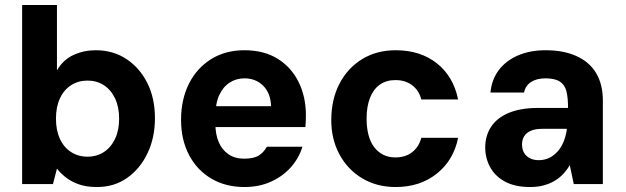

<svg xmlns="http://www.w3.org/2000/svg" viewBox="-20 -740 2516 772"><path d="M370 12Q326 12 295 0.5Q264 -11 243 -28Q222 -45 209 -62L193 0H69V-720H209V-457Q234 -500 275.5 -519Q317 -538 365 -538Q435 -538 488.5 -502.5Q542 -467 572.5 -406Q603 -345 603 -265Q603 -186 573 -123.5Q543 -61 491 -24.5Q439 12 370 12ZM332 -110Q369 -110 397.5 -128.5Q426 -147 442.5 -181.5Q459 -216 459 -263Q459 -310 442.5 -344.5Q426 -379 397.5 -397.5Q369 -416 332 -416Q295 -416 266 -397.5Q237 -379 221 -344.5Q205 -310 205 -263Q205 -216 221 -181.5Q237 -147 266 -128.5Q295 -110 332 -110Z M963 12Q887 12 829.5 -22Q772 -56 740 -117Q708 -178 708 -258Q708 -340 739.5 -403Q771 -466 828.5 -502Q886 -538 963 -538Q1041 -538 1096 -504Q1151 -470 1180.5 -410.5Q1210 -351 1210 -276Q1210 -266 1209.5 -254Q1209 -242 1208 -229H807V-313H1070Q1068 -366 1038 -395.5Q1008 -425 963 -425Q930 -425 903.5 -408Q877 -391 861.5 -357.5Q846 -324 846 -272V-243Q846 -200 859.5 -168.5Q873 -137 899 -119.5Q925 -102 961 -102Q1001 -102 1021 -115Q1041 -128 1053 -150H1196Q1182 -104 1149.5 -67.5Q1117 -31 1069.5 -9.5Q1022 12 963 12Z M1571 12Q1495 12 1436.5 -23Q1378 -58 1345 -119Q1312 -180 1312 -257Q1312 -340 1345 -403.5Q1378 -467 1436.5 -502.5Q1495 -538 1571 -538Q1670 -538 1736.5 -485.5Q1803 -433 1822 -340H1674Q1665 -376 1637.5 -397Q1610 -418 1570 -418Q1533 -418 1507 -399.5Q1481 -381 1467.5 -346Q1454 -311 1454 -263Q1454 -227 1461.5 -198Q1469 -169 1484 -149Q1499 -129 1520.5 -118Q1542 -107 1570 -107Q1597 -107 1618 -116.5Q1639 -126 1653.5 -144Q1668 -162 1674 -186H1822Q1804 -96 1736.5 -42Q1669 12 1571 12Z M2112 12Q2051 12 2011 -9.5Q1971 -31 1951 -67.5Q1931 -104 1931 -147Q1931 -194 1954.5 -230Q1978 -266 2025.5 -286Q2073 -306 2144 -306H2264Q2264 -347 2257.5 -373Q2251 -399 2231 -412Q2211 -425 2173 -425Q2138 -425 2115.5 -410.5Q2093 -396 2087 -368H1952Q1957 -420 1985.5 -458Q2014 -496 2062.5 -517Q2111 -538 2174 -538Q2246 -538 2298 -514.5Q2350 -491 2377 -446Q2404 -401 2404 -335V0H2287L2271 -76Q2260 -57 2244.5 -40.5Q2229 -24 2209.5 -12.5Q2190 -1 2165.5 5.5Q2141 12 2112 12ZM2146 -96Q2169 -96 2188 -105Q2207 -114 2222 -131Q2237 -148 2246 -170Q2255 -192 2259 -218V-222H2160Q2132 -222 2114 -214Q2096 -206 2087.5 -192Q2079 -178 2079 -160Q2079 -139 2087.5 -125Q2096 -111 2111 -103.5Q2126 -96 2146 -96Z"/></svg>

Font: DM Sans 9pt ExtraBold
Style: Regular
Weight: 800
Version: Version 4.004;gftools[0.9.30]